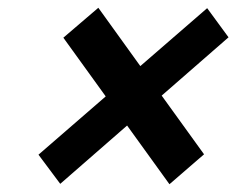

<svg xmlns="http://www.w3.org/2000/svg" viewBox="-20 -606 640 494"><path d="M135 -133 79 -208 252 -358 143 -509 233 -586 341 -436 513 -585 568 -510 396 -360 505 -209 416 -132 307 -283Z"/></svg>

Font: Red Hat Display Black
Style: Italic
Weight: 900
Italic angle: -12°
Designer: Pentagram, MCKL
Foundry: Pentagram, MCKL
Version: Version 1.023; ttfautohint (v1.8.3)